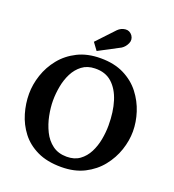

<svg xmlns="http://www.w3.org/2000/svg" viewBox="-166 -1069 1101 1214"><g transform="rotate(20 384.5 -462.5)"><path d="M383 16Q288 16 221.5 -16Q155 -48 114 -101.5Q73 -155 54 -220Q35 -285 35 -350Q35 -413 56.5 -477.5Q78 -542 121.5 -596Q165 -650 231 -683Q297 -716 386 -716Q477 -716 543 -683Q609 -650 651 -595.5Q693 -541 713.5 -477Q734 -413 734 -350Q734 -288 712.5 -224Q691 -160 647.5 -105.5Q604 -51 538 -17.5Q472 16 383 16ZM394 -57Q446 -57 481 -82.5Q516 -108 537 -149Q558 -190 567 -238.5Q576 -287 576 -333Q576 -425 554 -495Q532 -565 487.5 -605Q443 -645 373 -643Q322 -642 287 -615.5Q252 -589 231 -547.5Q210 -506 201 -457Q192 -408 192 -362Q192 -315 202.5 -262Q213 -209 236 -162Q259 -115 298 -86Q337 -57 394 -57ZM344 -750 308 -799 419 -917Q440 -938 468.5 -941Q497 -944 516 -919Q533 -894 521 -867Q509 -840 486 -825Z"/></g></svg>

Font: Lora
Style: Bold
Weight: 700
Designer: Olga Karpushina, Alexei Vanyashin (Cyrillic)
Foundry: Cyreal
Version: Version 3.006; ttfautohint (v1.8.4.7-5d5b);gftools[0.9.30]